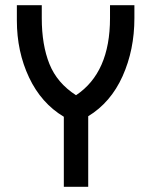

<svg xmlns="http://www.w3.org/2000/svg" viewBox="-20 -720 583 740"><path d="M498 -700V-650Q498 -528 452.5 -426.5Q407 -325 320 -272V0H226V-270Q139 -322 92 -421.5Q45 -521 45 -641V-700H141V-650Q141 -547 170.5 -473.5Q200 -400 273 -353Q404 -440 404 -650V-700Z"/></svg>

Font: Baumans
Style: Regular
Weight: 400
Designer: Henadij Zarechnjuk
Foundry: Cyreal (www.cyreal.org)
Version: Version 001.001